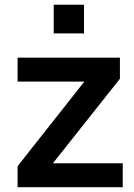

<svg xmlns="http://www.w3.org/2000/svg" viewBox="-20 -779 559 799"><path d="M490.7 0V-99.6H200.2L479 -451.2V-539.1H53.2V-439.5H331.1L53.2 -87.4V0ZM329.6 -640.1V-759.3H203.6V-640.1Z"/></svg>

Font: Winston SemiBold
Style: Regular
Weight: 600
Designer: Vernon Adams, Kim Jin-seong, David Berlow, Cristiano Sobral
Foundry: The Winston Project Authors
Version: Version 3.004